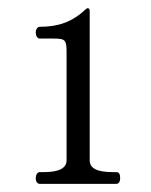

<svg xmlns="http://www.w3.org/2000/svg" viewBox="-20 -748 371 473"><path d="M266 -295C273 -295 276 -301 276 -309C276 -318 274 -324 266 -324H257C218 -324 201 -334 201 -353V-721C201 -728 196 -730 191 -725C158 -694 124 -682 78 -682C72 -682 68 -675 68 -668C68 -660 72 -653 78 -653H111C141 -653 144 -650 144 -619V-353C144 -334 126 -324 88 -324H78C72 -324 68 -317 68 -309C68 -301 72 -295 78 -295Z"/></svg>

Font: Shippori Mincho OTF
Style: Regular
Weight: 400
Designer: FONTDASU
Foundry: FONTDASU / Google Inc. / but / Adobe
Version: Version 3.300;hotconv 1.0.109;makeotfexe 2.5.65596